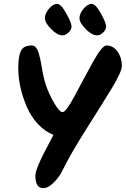

<svg xmlns="http://www.w3.org/2000/svg" viewBox="-20 -981 647 988"><path d="M480 -799Q453 -799 421 -831.5Q389 -864 389 -887.5Q389 -911 410 -936Q431 -961 451.5 -961Q472 -961 499 -912Q526 -863 526 -845.5Q526 -828 510.5 -813.5Q495 -799 480 -799ZM302 -799Q275 -799 243 -831.5Q211 -864 211 -887.5Q211 -911 232 -936Q253 -961 273.5 -961Q294 -961 321 -912Q348 -863 348 -845.5Q348 -828 332.5 -813.5Q317 -799 302 -799ZM302 -404Q320 -404 365.5 -490Q411 -576 458 -661.5Q505 -747 528 -747Q562 -747 584.5 -716Q607 -685 607 -642Q607 -612 555 -526.5Q503 -441 423 -315Q343 -189 300 -101Q287 -73 258 -43Q229 -13 202 -13Q162 -13 162 -77Q162 -115 238 -254Q250 -276 255 -287Q211 -304 175 -343Q139 -382 118 -431Q74 -534 74 -631Q74 -691 87.5 -719Q101 -747 143 -747Q165 -747 176 -716.5Q187 -686 196 -629Q205 -572 221.5 -528.5Q238 -485 262.5 -444.5Q287 -404 302 -404Z"/></svg>

Font: Kalam
Style: Bold
Weight: 700
Version: Version 2.001;PS 1.0;hotconv 1.0.79;makeotf.lib2.5.61930; tt